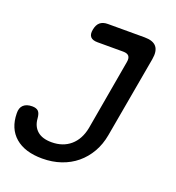

<svg xmlns="http://www.w3.org/2000/svg" viewBox="-141 -837 875 954"><g transform="rotate(20 296.5 -360.0)"><path d="M-7 -158Q-8 -187 8 -202Q24 -217 54 -217Q76 -217 86.5 -206.5Q97 -196 99 -169Q102 -128 128.5 -105Q155 -82 204 -82Q264 -82 303.5 -116Q343 -150 355 -212L420 -584Q424 -606 415.5 -616.5Q407 -627 385 -627H249Q223 -627 212 -639.5Q201 -652 206 -678Q211 -705 226 -717.5Q241 -730 267 -730H461Q506 -730 524 -708Q542 -686 534 -641L458 -212Q449 -161 425.5 -120Q402 -79 367 -50Q332 -21 286.5 -5.5Q241 10 188 10Q96 10 45 -34Q-6 -78 -7 -158Z"/></g></svg>

Font: Maple Mono NL Medium
Style: Italic
Weight: 500
Italic angle: -10°
Monospace: yes
Designer: subframe7536
Version: Version 7.000